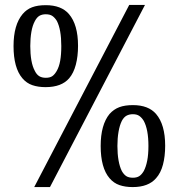

<svg xmlns="http://www.w3.org/2000/svg" viewBox="-20 -750 726 780"><path d="M119 10 505 -730H569L183 10ZM35 -563Q35 -649 72 -693Q88 -712 110.5 -720.5Q133 -729 166 -729Q229 -729 260 -693Q297 -650 297 -564Q297 -521 288 -487Q279 -453 261 -432Q230 -396 165 -396Q135 -396 111.5 -404Q88 -412 71 -432Q35 -474 35 -563ZM229 -563Q229 -630 211 -665Q203 -678 193 -685Q183 -692 166 -692Q151 -692 140.5 -686Q130 -680 122 -665Q112 -647 107.5 -620.5Q103 -594 103 -563Q103 -531 107.5 -505Q112 -479 122 -461Q129 -447 139.5 -440.5Q150 -434 166 -434Q182 -434 191.5 -440Q201 -446 210 -461Q220 -478 224.5 -503Q229 -528 229 -563ZM389 -157Q389 -243 425 -287Q442 -306 464.5 -314.5Q487 -323 520 -323Q583 -323 614 -287Q651 -244 651 -158Q651 -115 642 -81Q633 -47 614 -26Q583 10 519 10Q489 10 465.5 2Q442 -6 425 -26Q389 -68 389 -157ZM583 -157Q583 -224 564 -259Q556 -272 546 -279Q536 -286 520 -286Q505 -286 494 -280Q483 -274 475 -259Q466 -241 461.5 -214.5Q457 -188 457 -157Q457 -125 461.5 -99Q466 -73 475 -55Q483 -41 493 -34.5Q503 -28 520 -28Q535 -28 545 -34Q555 -40 564 -55Q573 -72 578 -97Q583 -122 583 -157Z"/></svg>

Font: Domine Medium
Style: Regular
Weight: 500
Designer: Pablo Impallari, Rodrigo Fuenzalida, Brenda Gallo
Foundry: Pablo Impallari, Rodrigo Fuenzalida, Brenda Gallo
Version: Version 2.000